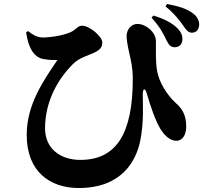

<svg xmlns="http://www.w3.org/2000/svg" viewBox="-20 -875 1040 963"><path d="M815 -673C827 -649 836 -639 856 -638C877 -638 895 -651 895 -679C895 -697 890 -712 872 -731C845 -760 800 -782 749 -797L740 -786C781 -742 800 -705 815 -673ZM900 -745C914 -724 925 -711 942 -711C967 -711 979 -730 979 -753C979 -768 971 -791 949 -807C917 -832 875 -844 818 -855L810 -843C856 -806 884 -768 900 -745ZM111 -713C121 -645 142 -601 180 -584C200 -575 247 -573 268 -574C197 -469 114 -351 114 -198C114 -14 231 68 375 68C590 68 662 -67 683 -167C703 -264 696 -362 696 -400C696 -434 708 -436 717 -404C734 -343 761 -267 783 -231C803 -198 831 -169 864 -169C897 -169 914 -200 914 -241C914 -301 891 -332 862 -358C816 -400 778 -463 768 -519C760 -566 762 -609 762 -668C762 -711 717 -753 671 -755C641 -756 615 -730 615 -694C615 -662 629 -607 635 -579C644 -539 646 -505 646 -480C646 -208 566 -73 383 -73C280 -73 206 -132 206 -231C206 -373 276 -484 346 -554C379 -587 422 -596 453 -611C486 -627 493 -641 493 -663C493 -691 430 -746 392 -746C373 -746 368 -735 349 -722C313 -697 228 -687 196 -687C168 -687 144 -700 121 -719Z"/></svg>

Font: Noto Serif SC Black
Style: Regular
Weight: 900
Designer: Ryoko NISHIZUKA 西塚涼子 (kana & ideographs); Frank Grießhammer (Latin, Greek & Cyrillic); Wenlong ZHANG 张文龙 (bopomofo); San
Foundry: Adobe
Version: Version 2.001;hotconv 1.1.0;makeotfexe 2.6.0